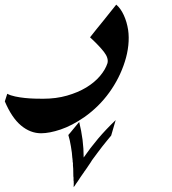

<svg xmlns="http://www.w3.org/2000/svg" viewBox="-185 -358 729 812"><path d="M285.2 215.3Q277.3 224.6 267.6 236.6Q257.8 248.5 247.8 261.2Q237.8 273.9 228.3 286.9Q218.8 299.8 210.4 311Q204.1 318.8 198.2 329.1Q193.4 336.4 188 344.2Q182.6 352.1 177.7 359.4L176.3 360.8Q176.3 361.3 176 361.6Q175.8 361.8 175.8 362.3Q175.3 363.3 174.3 364.3L173.8 364.7Q172.9 365.7 171.9 367.2Q170.9 368.7 169.9 370.6Q167 374 166 376Q161.6 381.8 155.5 391.1Q149.4 400.4 143.6 409.2Q140.1 414.1 136.5 419.2Q132.8 424.3 130.4 428.7V428.2Q129.4 429.7 128.4 431.2Q127.4 432.6 127 433.6Q126.5 432.6 126.7 431.9Q127 431.2 126.5 430.2Q126.5 427.2 126.7 424.1Q127 420.9 127 417V417.5Q126.5 416.5 126.5 414.1Q127.4 413.1 127.2 411.9Q127 410.6 126.5 409.7Q126.5 409.2 126.7 408.9Q127 408.7 126.5 407.7Q126.5 406.2 126 405.3V393.6Q125.5 389.6 125.2 387.5Q125 385.3 125 377V377.4Q125 351.6 123.5 341.3V329.1L123 330.6Q122.6 330.1 122.6 327.6Q122.6 325.2 122.1 322.3Q122.1 321.3 122.3 320.1Q122.6 318.8 122.1 317.9Q121.1 316.9 121.6 314.9Q122.6 314 121.1 312.5Q120.6 300.8 118.9 287.8Q117.2 274.9 115 261.7Q112.8 248.5 110.1 236.1Q107.4 223.6 104 212.9Q108.9 207.5 114 201.2Q119.1 194.8 124 189Q130.9 181.2 137 173.3Q143.1 165.5 149.9 157.7Q159.2 195.3 164.1 232.9Q168.9 270.5 168.9 308.1Q196.8 267.6 229.7 228.5Q262.7 189.5 304.2 149.9ZM342.8 -96.7Q320.8 -27.3 277.3 33Q233.9 93.3 171.9 137.2Q118.7 173.8 71.3 189.7Q23.9 205.6 -11.2 205.6Q-56.6 205.6 -95.9 172.9Q-135.3 140.1 -164.6 70.8L-154.3 38.6Q-140.6 45.9 -120.8 50Q-101.1 54.2 -79.6 56.4Q-58.1 58.6 -37.8 59.1Q-17.6 59.6 -2.9 59.6Q52.2 59.6 98.4 46.4Q144.5 33.2 179.7 12Q214.8 -9.3 237.8 -36.4Q260.7 -63.5 269.5 -90.8Q274.9 -112.3 254.9 -138.2Q234.9 -164.1 195.8 -200.2Q210 -218.3 223.9 -235.6Q237.8 -252.9 251.5 -269.5Q265.1 -286.6 278.8 -303.7Q292.5 -320.8 306.6 -338.4Q325.2 -322.8 338.4 -294.2Q351.6 -265.6 356.9 -231.4Q361.3 -201.2 357.7 -166.3Q354 -131.3 342.8 -96.7Z"/></svg>

Font: XB Khoramshahr
Style: Bold Italic
Weight: 700
Italic angle: -12°
Designer: Behnam
Foundry: Irmug
Version: Version 8.005 2009